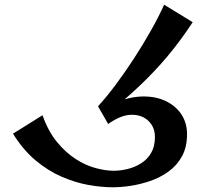

<svg xmlns="http://www.w3.org/2000/svg" viewBox="-20 -786 866 813"><path d="M458 7Q409 7 353.5 -3Q298 -13 240.5 -38Q183 -63 130.5 -107Q78 -151 35 -220L160 -298Q184 -230 221.5 -184.5Q259 -139 301.5 -112Q344 -85 386 -74Q428 -63 461 -63Q491 -63 521 -70.5Q551 -78 577.5 -94.5Q604 -111 620 -138.5Q636 -166 636 -206Q636 -247 609 -273.5Q582 -300 537.5 -300Q493 -300 438 -261L395 -336L469 -352Q531 -377 586 -377.5Q641 -378 683 -357.5Q725 -337 748.5 -301Q772 -265 772 -218Q772 -163 750.5 -124Q729 -85 693.5 -59.5Q658 -34 615.5 -19.5Q573 -5 532 1Q491 7 458 7ZM423 -295 395 -336Q431 -375 470.5 -428Q510 -481 548 -539.5Q586 -598 619 -656.5Q652 -715 675 -766L796 -692Q744 -613 689.5 -548Q635 -483 570.5 -422Q506 -361 423 -295Z"/></svg>

Font: Marhey Light
Style: Regular
Weight: 400
Version: Version 1.000